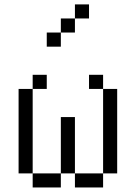

<svg xmlns="http://www.w3.org/2000/svg" viewBox="-20 -832 540 852"><path d="M187.5 -437.5V-500H125V-437.5H62.5Q62.5 -437.5 62.5 -62.5H125V0H250V-62.5H125Q125 -62.5 125 -437.5ZM375 -750V-812.5H312.5V-750H250V-687.5H187.5V-625H250V-687.5H312.5V-750ZM250 -62.5H312.5V0H437.5V-62.5H312.5Q312.5 -62.5 312.5 -312.5H250Q250 -312.5 250 -62.5ZM437.5 -62.5H500Q500 -62.5 500 -437.5H437.5Q437.5 -437.5 437.5 -62.5ZM437.5 -437.5V-500H375V-437.5Z"/></svg>

Font: UnifontExMono
Style: Regular
Weight: 500
Version: Version 15.0.06